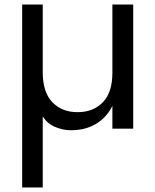

<svg xmlns="http://www.w3.org/2000/svg" viewBox="-20 -569 686 849"><path d="M569 0H477V-549H569ZM497 -169Q488 -110 459 -71Q430 -32 388 -12.5Q346 7 295 7Q255 7 218.5 -10Q182 -27 161 -68L169 -73V260H78V-549H169V-250Q169 -161 211.5 -117Q254 -73 323 -73Q392 -73 434.5 -116.5Q477 -160 477 -248Z"/></svg>

Font: Parkinsans
Style: Regular
Weight: 400
Designer: Red Stone, Indian Type Foundry
Foundry: Indian Type Foundry
Version: Version 1.000